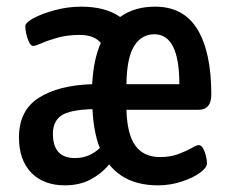

<svg xmlns="http://www.w3.org/2000/svg" viewBox="-20 -550 690 577"><path d="M175 7Q111 7 74 -31Q37 -69 37 -137Q37 -218 96.5 -256Q156 -294 257 -297Q261 -372 283 -421Q274 -432 258.5 -438.5Q243 -445 220 -445Q183 -445 154 -437Q125 -429 106 -420.5Q87 -412 80 -412Q73 -412 67.5 -423Q62 -434 59 -448Q56 -462 56 -471Q56 -482 81 -495.5Q106 -509 145 -519.5Q184 -530 224 -530Q297 -530 341 -499Q384 -530 446 -530Q532 -530 573.5 -461.5Q615 -393 615 -266Q615 -220 576 -220H360Q362 -146 387 -112Q412 -78 461 -78Q492 -78 516 -87Q540 -96 555.5 -105Q571 -114 577 -114Q585 -114 590.5 -104Q596 -94 599 -81Q602 -68 602 -59Q602 -46 580.5 -30.5Q559 -15 525 -4Q491 7 455 7Q358 7 308 -56Q285 -28 252 -10.5Q219 7 175 7ZM360 -297H519Q519 -447 444 -447Q405 -447 383 -411.5Q361 -376 360 -297ZM205 -75Q248 -75 280 -105Q261 -153 258 -222Q189 -220 164 -202.5Q139 -185 139 -148Q139 -75 205 -75Z"/></svg>

Font: Asap Condensed Medium
Style: Regular
Weight: 500
Width: 3
Designer: Pablo Cosgaya
Foundry: Omnibus-Type
Version: Version 3.001; ttfautohint (v1.8.4.7-5d5b)